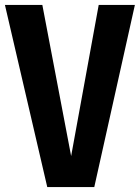

<svg xmlns="http://www.w3.org/2000/svg" viewBox="-25 -760 568 780"><path d="M523 -740H376L264 -126L147 -740H-5L167 0H358Z"/></svg>

Font: Glow Sans SC Compressed
Style: Bold
Weight: 700
Width: 2
Designer: Ryoko NISHIZUKA (kana, bopomofo & ideographs); Paul D. Hunt (Latin, Greek & Cyrillic); Sandoll Communications, Soo-young
Version: Version 0.93